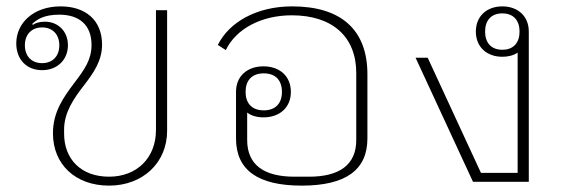

<svg xmlns="http://www.w3.org/2000/svg" viewBox="-20 -570 1793 602"><path d="M322 12C427 12 504 -59 504 -160V-538H469V-162C469 -75 409 -16 322 -16C234 -16 181 -71 181 -151V-164C181 -217 211 -261 243 -302C273 -341 300 -379 300 -430C300 -507 248 -550 170 -550C85 -550 31 -498 31 -434C31 -384 63 -350 112 -350C161 -350 193 -384 193 -428C193 -473 161 -502 121 -502C104 -502 91 -498 83 -492L81 -495C97 -510 119 -524 166 -524C227 -524 267 -493 267 -429C267 -383 245 -352 213 -310C180 -266 146 -220 146 -152C146 -55 216 12 322 12ZM112 -372C79 -372 58 -394 58 -428C58 -462 79 -484 112 -484C145 -484 166 -462 166 -428C166 -394 145 -372 112 -372Z M926 12C1064 12 1132 -37 1132 -136V-337C1132 -478 1048 -550 896 -550C784 -550 698 -500 663 -429L688 -413C721 -481 801 -522 895 -522C1021 -522 1097 -456 1097 -341V-131C1097 -53 1044 -16 949 -16H903C808 -16 755 -53 755 -131V-217C768 -207 786 -202 806 -202C856 -202 892 -232 892 -282C892 -332 856 -362 806 -362C756 -362 720 -332 720 -282V-136C720 -37 788 12 926 12ZM807 -224C769 -224 750 -247 750 -282C750 -317 769 -340 807 -340C845 -340 864 -317 864 -282C864 -247 845 -224 807 -224Z M1638 0V-471C1638 -520 1603 -550 1555 -550C1507 -550 1472 -520 1472 -471C1472 -422 1507 -392 1555 -392C1573 -392 1590 -396 1603 -405V-28H1488L1321 -389H1283L1463 0ZM1555 -414C1519 -414 1501 -437 1501 -471C1501 -505 1519 -528 1555 -528C1591 -528 1609 -505 1609 -471C1609 -437 1591 -414 1555 -414Z"/></svg>

Font: IBM Plex Thai Looped ExtraLight
Style: Regular
Weight: 200
Designer: Mike Abbink, Paul van der Laan, Pieter van Rosmalen, Ben Mitchell, Mark Frömberg
Foundry: Bold Monday
Version: Version 1.0